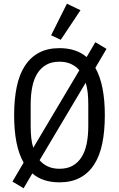

<svg xmlns="http://www.w3.org/2000/svg" viewBox="-20 -969 640 1033"><path d="M154 -36 107 44 47 8 107 -94Q81 -140 68.5 -204Q56 -268 56 -349Q56 -434 70 -501.5Q84 -569 114 -615Q144 -661 190 -685.5Q236 -710 300 -710Q390 -710 446 -662L493 -742L553 -706L493 -604Q519 -558 531.5 -494Q544 -430 544 -349Q544 -263 530 -196Q516 -129 486 -83Q456 -37 410 -12.5Q364 12 300 12Q209 12 154 -36ZM145 -292Q145 -258 148 -228.5Q151 -199 159 -174L407 -591Q388 -613 361.5 -625Q335 -637 300 -637Q258 -637 229 -620.5Q200 -604 181 -574Q162 -544 153.5 -501Q145 -458 145 -406ZM455 -292V-406Q455 -440 452 -469.5Q449 -499 441 -524L193 -107Q212 -85 238.5 -73Q265 -61 300 -61Q342 -61 371 -77.5Q400 -94 419 -124Q438 -154 446.5 -196.5Q455 -239 455 -292ZM307 -755 255 -779 340 -949 413 -914Z"/></svg>

Font: IBM Plaex Mono
Style: Regular
Weight: 400
Designer: Mike Abbink, Paul van der Laan, Pieter van Rosmalen
Foundry: Bold Monday
Version: Version 2.003